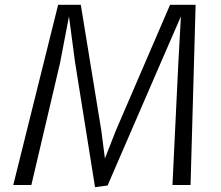

<svg xmlns="http://www.w3.org/2000/svg" viewBox="-20 -767 915 796"><path d="M426 2 374 9 291 -510 266 -699 229 -506 110 0H35L221 -747H315L400 -226L415 -110L460 -225L685 -747H791L770 0H695L719 -499L730 -699L653 -522Z"/></svg>

Font: Merriweather Sans Variable Regular
Style: Italic
Weight: 300
Italic angle: -8°
Designer: Eben Sorkin
Foundry: Eben Sorkin
Version: Version 2.001